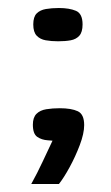

<svg xmlns="http://www.w3.org/2000/svg" viewBox="-20 -351 276 479"><path d="M63 -290Q63 -309 71.5 -317.5Q80 -326 94.5 -328.5Q109 -331 127 -331Q153 -331 169.5 -324Q186 -317 186 -290Q186 -271 178 -262Q170 -253 156.5 -250.5Q143 -248 125 -248Q108 -248 94 -250.5Q80 -253 71.5 -262Q63 -271 63 -290ZM58 108Q73 81 86.5 52Q100 23 111 0Q108 0 105.5 -0.5Q103 -1 99 -1Q84 -2 73 -9.5Q62 -17 62 -40Q62 -58 71 -67Q80 -76 95.5 -78.5Q111 -81 129 -81Q158 -81 174 -73.5Q190 -66 190 -39Q190 -18 179 11Q168 40 153.5 66.5Q139 93 127 108Z"/></svg>

Font: Genos Thin SemiBold
Style: Regular
Weight: 600
Version: Version 1.010